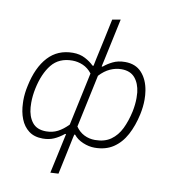

<svg xmlns="http://www.w3.org/2000/svg" viewBox="-98 -823 971 1101"><g transform="rotate(10 387.0 -273.0)"><path d="M270 194.5Q282 138.5 293.5 86.5Q304.5 34 317.5 -25L320.5 -39H315Q286 -15.5 257.2 -3Q228.5 9.5 193 9.5Q143 9.5 111.2 -14.8Q79.5 -39 63.5 -79.8Q47.5 -120.5 46 -171Q45.5 -178.5 45.5 -186Q45.5 -228.5 55.5 -273Q78.5 -383.5 134.5 -444.2Q190.5 -505 279 -505Q319.5 -505 350.8 -488.5Q382 -472 401.5 -452H407.5L416 -493.5Q430 -557.5 442.8 -617Q455.5 -676.5 467 -731.5L515 -740Q502 -679 489.2 -619.2Q476.5 -559.5 462.5 -494.5L454 -456.5H460Q482 -475.5 512.2 -490.2Q542.5 -505 583 -505Q644 -505 679.8 -465.8Q715.5 -426.5 725.5 -363Q729.5 -338 729.5 -311.5Q729.5 -270 720 -225.5Q705 -156 676.5 -103Q648 -50 603.2 -20.2Q558.5 9.5 494.5 9.5Q461 9.5 426.5 -5Q392 -19.5 372.5 -44.5H367.5L363 -25.5Q351 32.5 340 84Q329 135.5 317 192ZM204.5 -34.5Q242 -34.5 272.2 -50.2Q302.5 -66 332 -96.5L398 -405.5Q375.5 -434.5 345.5 -447.5Q315.5 -460.5 283.5 -460.5Q206 -460.5 163.2 -407.8Q120.5 -355 101.5 -265Q92.5 -222 92.5 -181.5Q92.5 -168 93.5 -155Q97.5 -102 124 -68.2Q150.5 -34.5 204.5 -34.5ZM489 -34.5Q545 -34.5 581.5 -60.5Q618 -86.5 639.8 -131.2Q661.5 -176 674 -233.5Q682.5 -275 682.5 -313Q682.5 -329.5 681 -345.5Q675 -397 648 -428.8Q621 -460.5 569.5 -460.5Q536 -460.5 503.8 -446Q471.5 -431.5 442.5 -400L377 -93Q396.5 -64 425.8 -49.2Q455 -34.5 489 -34.5Z"/></g></svg>

Font: Heraclito ExtraLight
Style: Italic
Weight: 200
Italic angle: -12°
Designer: Kostas Bartsokas (font) & Cristiano Sobral (main changes)
Foundry: Kostas Bartsokas (font) & Cristiano Sobral (main changes)
Version: Version 1.00;July 8, 2020;FontCreator 13.0.0.2655 64-bit